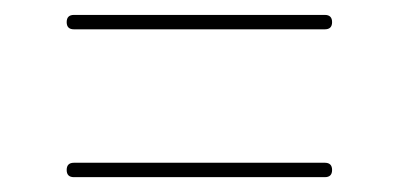

<svg xmlns="http://www.w3.org/2000/svg" viewBox="-20 -445 540 260"><path d="M80.1 -405.3Q70.3 -405.3 70.3 -415Q70.3 -424.8 80.1 -424.8H419.9Q429.7 -424.8 429.7 -415Q429.7 -405.3 419.9 -405.3ZM80.1 -205.1Q70.3 -205.1 70.3 -214.8Q70.3 -224.6 80.1 -224.6H419.9Q429.7 -224.6 429.7 -214.8Q429.7 -205.1 419.9 -205.1Z"/></svg>

Font: Rounded-X Mgen+ 2m thin
Style: Regular
Weight: 100
Designer: [Source Han Sans]
Ryoko NISHIZUKA  (kana & ideographs); Paul D. Hunt (Latin, Greek & Cyrillic); Wenlong ZHANG  (bopomofo
Version: Version 1.059.20150602